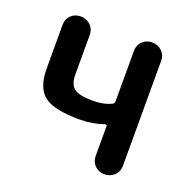

<svg xmlns="http://www.w3.org/2000/svg" viewBox="-99 -615 699 711"><g transform="rotate(20 250.0 -260.0)"><path d="M228.5 -159.2Q127.9 -159.2 88.9 -189Q49.8 -218.8 49.8 -295.9V-466.8Q49.8 -490.2 64.9 -504.9Q80.1 -519.5 103 -519.5Q126 -519.5 141.6 -504.4Q157.2 -489.3 157.2 -466.8V-310.5Q157.2 -271.5 177.2 -256.3Q197.3 -241.2 251 -241.2Q293.9 -241.2 323.2 -255.9Q331.1 -258.8 331.1 -268.6V-466.8Q331.1 -490.2 346.7 -504.9Q362.3 -519.5 383.8 -519.5Q407.2 -519.5 422.9 -504.4Q438.5 -489.3 438.5 -466.8V-52.7Q438.5 -30.3 422.9 -15.1Q407.2 0 383.8 0Q361.3 0 346.2 -15.1Q331.1 -30.3 331.1 -52.7V-169.9Q331.1 -176.8 323.2 -174.8Q279.3 -159.2 228.5 -159.2Z"/></g></svg>

Font: Rounded Mgen+ 1mn medium
Style: Regular
Weight: 500
Designer: [Source Han Sans]
Ryoko NISHIZUKA  (kana & ideographs); Paul D. Hunt (Latin, Greek & Cyrillic); Wenlong ZHANG  (bopomofo
Version: Version 1.059.20150602